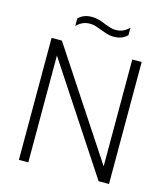

<svg xmlns="http://www.w3.org/2000/svg" viewBox="-131 -1023 987 1125"><g transform="rotate(15 362.5 -460.0)"><path d="M89.5 0V-740H152L597 -64.5H579V-740H636V0H573L128.5 -675.5H146.5V0ZM438 -840.5Q415 -840.5 394.8 -847Q374.5 -853.5 355.5 -861Q338.5 -868 321.8 -873.2Q305 -878.5 287.5 -878.5Q261.5 -878.5 242.5 -869.8Q223.5 -861 205.5 -843V-888.5Q220 -904 240.5 -912Q261 -920 288 -920Q311 -920 331.5 -913.8Q352 -907.5 370.5 -899.5Q387.5 -893 404.2 -887.5Q421 -882 438.5 -882Q464.5 -882 483.8 -890.8Q503 -899.5 520.5 -917.5V-872Q506 -857 485.8 -848.8Q465.5 -840.5 438 -840.5Z"/></g></svg>

Font: Encode Sans SC Condensed Thin Light
Style: Regular
Weight: 300
Version: Version 3.002